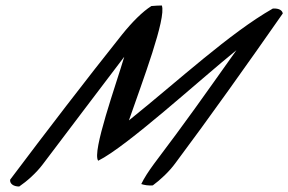

<svg xmlns="http://www.w3.org/2000/svg" viewBox="-20 -637 1051 700"><path d="M17 18C15 32 28 43 50 43C78 24 112 -6 136 -38C235 -170 335 -300 433 -430C404 -331 314 -82 338 -51C443 -103 707 -345 842 -454C714 -274 667 -206 541 -39C522 -13 506 11 495 34C507 38 521 40 537 39C563 20 597 -11 620 -43C739 -202 889 -413 1011 -588C1009 -599 998 -607 975 -606C817 -516 633 -345 450 -198C500 -342 587 -571 570 -617C558 -617 545 -616 532 -615C500 -595 462 -557 425 -511C295 -348 147 -155 17 18Z"/></svg>

Font: Snowfall
Style: SuperObl
Weight: 400
Designer: Jasper
Foundry: Cannot Into Space Fonts
Version: Version 0.9